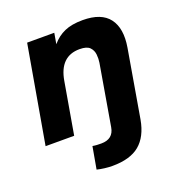

<svg xmlns="http://www.w3.org/2000/svg" viewBox="-123 -582 808 871"><g transform="rotate(-20 281.0 -146.0)"><path d="M273 188Q255 188 235 185.5Q215 183 199 179L218 72Q229 74 239.5 74.5Q250 75 260 75Q318 75 327 21L377 -272Q380 -290 378 -311Q376 -332 362 -346.5Q348 -361 313 -361Q218 -361 199 -249L156 0H18L100 -470H231L222 -418Q248 -449 283 -464.5Q318 -480 371 -480Q461 -480 498 -431Q535 -382 520 -293L464 34Q450 112 404.5 150Q359 188 273 188Z"/></g></svg>

Font: Gantari
Style: Bold Italic
Weight: 700
Italic angle: -10°
Designer: Anugrah Pasau
Foundry: Lafontype
Version: Version 1.000; ttfautohint (v1.8.4.7-5d5b)